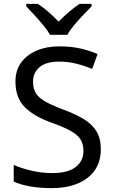

<svg xmlns="http://www.w3.org/2000/svg" viewBox="-20 -964 589 994"><path d="M502 -191Q502 -96 433 -43Q364 10 247 10Q187 10 136 1Q85 -8 51 -24V-110Q87 -94 140.5 -81Q194 -68 251 -68Q331 -68 371.5 -99Q412 -130 412 -183Q412 -218 397 -242Q382 -266 345.5 -286.5Q309 -307 244 -330Q153 -363 106.5 -411Q60 -459 60 -542Q60 -599 89 -639.5Q118 -680 169.5 -702Q221 -724 288 -724Q347 -724 396 -713Q445 -702 485 -684L457 -607Q420 -623 376.5 -634Q333 -645 286 -645Q219 -645 185 -616.5Q151 -588 151 -541Q151 -505 166 -481Q181 -457 215 -438Q249 -419 307 -397Q370 -374 413.5 -347.5Q457 -321 479.5 -284Q502 -247 502 -191ZM239 -784Q226 -807 204 -833.5Q182 -860 158 -886Q134 -912 116 -931V-944H176Q202 -927 230 -903Q258 -879 283 -852Q310 -879 338 -903Q366 -927 392 -944H454V-931Q435 -912 410.5 -886Q386 -860 363.5 -833.5Q341 -807 329 -784Z"/></svg>

Font: Noto IKEA Arabic
Style: Regular
Weight: 400
Designer: Monotype Design Team
Foundry: Monotype Imaging Inc.
Version: Version 1.200